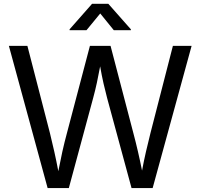

<svg xmlns="http://www.w3.org/2000/svg" viewBox="-20 -962 1025 982"><path d="M223.6 0 25.4 -727.5H120.1L235.4 -281.2Q247.1 -234.4 257.8 -186Q268.6 -137.7 278.3 -86.4Q288.1 -137.7 298.8 -186Q309.6 -234.4 322.3 -281.2L439.9 -727.5H545.4L662.1 -281.2Q686.5 -189.9 706.5 -89.4Q715.8 -139.6 726.8 -187.3Q737.8 -234.9 749.5 -281.2L864.3 -727.5H960L760.7 0H652.8L527.8 -460.9Q518.6 -495.6 509.5 -535.2Q500.5 -574.7 492.2 -622.6Q483.9 -578.1 475.6 -539.3Q467.3 -500.5 456.5 -460.9L332 0ZM422.4 -807.6H335.9V-812L450.7 -942.4H534.2L649.4 -812V-807.6H562L492.7 -893.1Z"/></svg>

Font: Inter-Regular
Style: Regular
Weight: 400
Designer: Rasmus Andersson
Foundry: rsms
Version: Version 4.000;git-a52131595